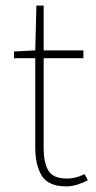

<svg xmlns="http://www.w3.org/2000/svg" viewBox="-20 -658 342 686"><path d="M218 8Q152 8 129 -30.5Q106 -69 106 -130V-450H30V-474L106 -478L110 -638H136V-478H278V-450H136V-126Q136 -80 152 -50Q168 -20 220 -20Q234 -20 249 -23.5Q264 -27 282 -36L294 -14Q275 -4 255 2Q235 8 218 8Z"/></svg>

Font: Source Sans 3 VF
Style: Regular
Weight: 200
Designer: Paul D. Hunt
Foundry: Adobe
Version: Version 3.046;hotconv 1.0.118;makeotfexe 2.5.65603